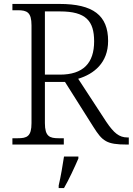

<svg xmlns="http://www.w3.org/2000/svg" viewBox="-20 -734 674 975"><path d="M43 0H304V-32H278C232 -32 208 -41 208 -109V-318H310L454 -90C500 -17 521 0 624 0H634V-36H627C585 -36 558 -59 520 -115L377 -334C457 -358 529 -415 529 -526C529 -656 453 -714 282 -714H43V-682H70C117 -682 140 -672 140 -605V-109C140 -41 117 -32 70 -32H43ZM284 -355H208V-676H285C416 -676 458 -628 458 -524C458 -414 403 -355 284 -355ZM278 208V221H305C329 180 360 113 378 71V61H305C298 107 289 161 278 208Z"/></svg>

Font: Noto Serif Tamil Light
Style: Italic
Weight: 300
Italic angle: -12°
Designer: Indian Type Foundry, Tom Grace, and the Monotype Design Team
Foundry: Monotype Imaging Inc.
Version: Version 2.003